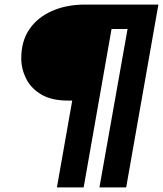

<svg xmlns="http://www.w3.org/2000/svg" viewBox="-20 -720 713 840"><path d="M229 100 296 -280H277Q205 -280 160 -307Q115 -334 94 -376.5Q73 -419 73 -465Q73 -540 108.5 -592Q144 -644 207.5 -672Q271 -700 352 -700H673L532 100H415L538 -593H468L346 100Z"/></svg>

Font: DM Sans ExtraBold
Style: Italic
Weight: 800
Italic angle: -10°
Designer: Colophon Foundry, Jonny Pinhorn
Foundry: Colophon Foundry
Version: Version 4.004;gftools[0.9.30]